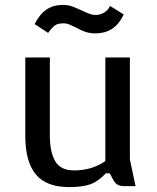

<svg xmlns="http://www.w3.org/2000/svg" viewBox="-20 -750 639 782"><path d="M287 -639Q284 -640 268.5 -647.5Q253 -655 240 -655Q215 -655 203.5 -646.5Q192 -638 176 -616L121 -652Q142 -693 170 -711.5Q198 -730 235 -730Q257 -730 273.5 -724Q290 -718 316 -706Q330 -699 343.5 -694Q357 -689 368 -689Q388 -689 404.5 -699Q421 -709 428 -726L484 -691Q464 -650 435.5 -632Q407 -614 369 -614Q346 -614 327 -620.5Q308 -627 287 -639ZM83 -197V-516H183V-198Q183 -132 204.5 -94Q226 -56 282 -56Q355 -56 409 -94V-516H509V-101L532 8H483Q470 8 459.5 2.5Q449 -3 441 -18L427 -44H411Q380 -11 348 0.5Q316 12 261 12Q169 12 126 -39.5Q83 -91 83 -197Z"/></svg>

Font: Voces
Style: Regular
Weight: 400
Designer: Ana Paula Megda, Pablo Ugerman
Foundry: Ana Paula Megda, Pablo Ugerman
Version: Version 1.100